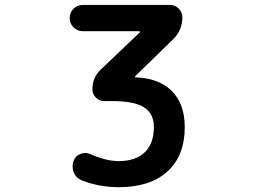

<svg xmlns="http://www.w3.org/2000/svg" viewBox="-20 -775 1040 784"><path d="M464.8 -10.7Q383.8 -10.7 312.5 -39.1Q290 -48.8 281.2 -71.3Q276.4 -83 276.4 -95.7Q276.4 -106.4 280.3 -118.2Q288.1 -138.7 308.6 -146.5Q318.4 -150.4 328.1 -150.4Q338.9 -150.4 349.6 -145.5Q413.1 -117.2 464.8 -117.2Q534.2 -117.2 571.3 -153.3Q608.4 -189.5 608.4 -255.9Q608.4 -310.5 569.3 -335.9Q529.3 -362.3 436.5 -362.3H405.3Q385.7 -362.3 371.6 -376.5Q357.4 -390.6 357.4 -410.2Q357.4 -459 391.6 -491.2L550.8 -642.6Q551.8 -643.6 551.3 -645.5Q550.8 -647.5 548.8 -647.5H318.4Q295.9 -647.5 280.3 -663.1Q264.6 -678.7 264.6 -701.2Q264.6 -723.6 280.3 -739.3Q295.9 -754.9 318.4 -754.9H673.8Q694.3 -754.9 709.5 -740.2Q724.6 -725.6 724.6 -704.1Q724.6 -652.3 688.5 -616.2L532.2 -463.9Q530.3 -462.9 531.2 -460.9Q532.2 -459 534.2 -459Q626 -456.1 678.7 -406.2Q734.4 -353.5 734.4 -255.9Q734.4 -138.7 663.1 -74.2Q592.8 -10.7 464.8 -10.7Z"/></svg>

Font: Rounded Mgen+ 1mn medium
Style: Regular
Weight: 500
Designer: [Source Han Sans]
Ryoko NISHIZUKA  (kana & ideographs); Paul D. Hunt (Latin, Greek & Cyrillic); Wenlong ZHANG  (bopomofo
Version: Version 1.059.20150602